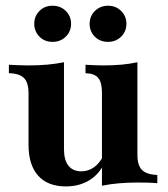

<svg xmlns="http://www.w3.org/2000/svg" viewBox="-20 -646 592 677"><path d="M212.1 11.3Q148.4 11.3 114.5 -26.6Q80.6 -64.5 80.6 -135.5V-316.9Q80.6 -354.8 64.5 -371Q48.4 -387.1 11.3 -387.9V-417.7Q28.2 -416.9 44.8 -416.1Q61.3 -415.3 79 -415.3Q116.1 -415.3 147.2 -418.1Q178.2 -421 205.6 -426.6V-120.2Q205.6 -81.5 221.4 -61.7Q237.1 -41.9 266.9 -41.9Q290.3 -41.9 310.1 -55.2Q329.8 -68.5 343.5 -95.2V-62.1Q324.2 -26.6 290.3 -7.7Q256.5 11.3 212.1 11.3ZM339.5 8.9V-318.5Q339.5 -355.6 326.2 -371.4Q312.9 -387.1 281.5 -387.9V-417.7Q296.8 -416.9 311.7 -416.1Q326.6 -415.3 343.5 -415.3Q379 -415.3 409.3 -418.1Q439.5 -421 464.5 -426.6V-100Q464.5 -62.9 480.6 -46.8Q496.8 -30.6 534.7 -29V0Q516.9 -1.6 500.8 -2Q484.7 -2.4 466.1 -2.4Q429.8 -2.4 398.4 0.4Q366.9 3.2 339.5 8.9ZM361.3 -498.4Q332.3 -498.4 314.1 -516.9Q296 -535.5 296 -562.1Q296 -588.7 314.5 -607.3Q333.1 -625.8 361.3 -625.8Q388.7 -625.8 407.3 -607.3Q425.8 -588.7 425.8 -562.1Q425.8 -535.5 407.3 -516.9Q388.7 -498.4 361.3 -498.4ZM165.3 -498.4Q137.1 -498.4 119 -516.9Q100.8 -535.5 100.8 -562.1Q100.8 -588.7 119 -607.3Q137.1 -625.8 165.3 -625.8Q193.5 -625.8 212.1 -607.3Q230.6 -588.7 230.6 -562.1Q230.6 -535.5 212.1 -516.9Q193.5 -498.4 165.3 -498.4Z"/></svg>

Font: Playfair 5pt SemiExpanded Light ExtraBold
Style: Regular
Weight: 800
Version: Version 2.001;gftools[0.9.30]